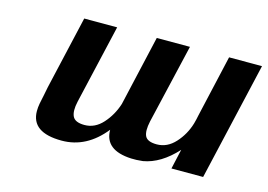

<svg xmlns="http://www.w3.org/2000/svg" viewBox="-72 -605 1046 749"><g transform="rotate(15 451.5 -230.5)"><path d="M903 -472 793 5H665L683 -75Q620 -6 550 6Q523 9 503 8Q395 3 395 -79Q323 11 223 11Q100 11 100 -76Q100 -91 103 -107Q106 -123 110.5 -143Q115 -163 117 -176L185 -472H318L244 -152Q235 -112 245 -91.5Q255 -71 293 -71Q335 -71 366.5 -106Q398 -141 413 -188L478 -472H612L537 -151Q528 -110 537.5 -90.5Q547 -71 585 -71Q627 -71 659 -106Q691 -141 705 -188Q707 -194 709.5 -205.5Q712 -217 713 -222L770 -472Z"/></g></svg>

Font: Coval
Style: ExtraBold Italic
Weight: 800
Foundry: Context Ltd
Version: Version 001.000